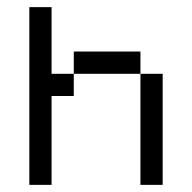

<svg xmlns="http://www.w3.org/2000/svg" viewBox="-20 -520 540 540"><path d="M62.5 -500Q62.5 -500 62.5 0H125Q125 0 125 -250H187.5V-312.5H125V-500ZM375 -312.5V0H437.5V-312.5ZM187.5 -312.5H375V-375H187.5Z"/></svg>

Font: Unifont
Style: Regular
Weight: 500
Version: Version 15.1.04